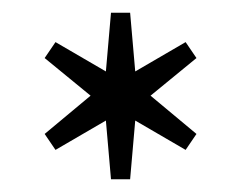

<svg xmlns="http://www.w3.org/2000/svg" viewBox="-20 -720 378 301"><path d="M288 -629 271 -654 192 -608 184 -700H154L146 -608L67 -654L50 -629L122 -570L50 -510L67 -485L146 -531L154 -439H184L192 -531L271 -485L288 -510L216 -570Z"/></svg>

Font: Space Cowgirl Thin
Style: Regular
Weight: 100
Designer: Valery Marier
Foundry: Valery Marier
Version: Version 1.000;hotconv 1.0.109;makeotfexe 2.5.65596